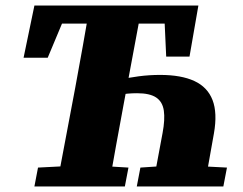

<svg xmlns="http://www.w3.org/2000/svg" viewBox="-20 -672 875 692"><path d="M65 -464 104 -652H695L663 -468H579L571 -642L638 -587H128L224 -636L152 -464ZM530 0 566 -193Q575 -241 570.5 -273Q566 -305 543 -320.5Q520 -336 474 -336Q439 -336 408 -330Q377 -324 348 -314L353 -368Q377 -377 409.5 -384.5Q442 -392 480 -397Q518 -402 557 -402Q633 -402 680.5 -380Q728 -358 746 -311.5Q764 -265 751 -191L717 0ZM104 0 117 -68 253 -75H327L443 -68L430 0ZM184 0 251 -355Q265 -429 278 -503.5Q291 -578 304 -652H492L426 -298Q412 -223 398.5 -148.5Q385 -74 372 0ZM473 0 486 -68 590 -75H663L798 -68L785 0Z"/></svg>

Font: Source Serif 4 Black
Style: Italic
Weight: 900
Italic angle: -12°
Designer: Frank Grießhammer
Foundry: Adobe Systems Incorporated
Version: Version 4.004;hotconv 1.0.116;makeotfexe 2.5.65601